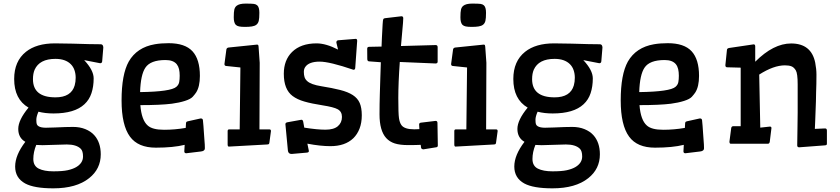

<svg xmlns="http://www.w3.org/2000/svg" viewBox="-20 -801 4627 1058"><path d="M535.2 -557.1Q548.3 -557.1 549.3 -539.6L543 -462.9Q542 -452.6 531.7 -452.6L443.8 -469.7Q496.1 -414.1 496.1 -369.1Q496.1 -324.2 484.1 -287.8Q472.2 -251.5 445.3 -226.6Q391.1 -175.8 274.9 -175.8Q229 -175.8 191.9 -185.5Q180.2 -158.7 180.2 -141.6Q180.2 -124.5 182.6 -117.2Q185.1 -109.9 192.4 -105.5Q205.6 -97.2 232.7 -97.2Q259.8 -97.2 283.7 -98.6Q345.7 -101.6 383.1 -101.6Q420.4 -101.6 450.4 -89.4Q480.5 -77.1 499 -56.6Q535.2 -16.6 535.2 49.3Q535.2 129.9 471.2 180.7Q400.9 236.8 273.9 236.8Q168 236.8 118.7 210Q63.5 179.7 63.5 116.7Q63.5 53.7 119.6 -19.5Q80.6 -41.5 80.6 -90.6Q80.6 -139.6 137.2 -208Q58.1 -253.9 58.1 -365.7Q58.1 -463.9 123 -515.6Q181.2 -562 282.7 -562Q335.4 -562 379.4 -560.5Q481.9 -557.1 535.2 -557.1ZM391.6 -330.6Q397 -350.1 397 -372.6Q397 -395 390.4 -414.3Q383.8 -433.6 370.1 -447.3Q340.8 -476.6 285.6 -476.6Q197.8 -476.6 170.9 -417Q161.6 -395.5 161.6 -364.7Q161.6 -264.6 285.6 -264.6Q372.6 -264.6 391.6 -330.6ZM348.1 -4.9 214.4 -1Q194.8 -1 179.7 -2.4Q163.6 37.1 163.6 75.2Q163.6 113.3 193.4 128.2Q223.1 143.1 273.9 143.1Q324.7 143.1 352.5 137Q380.4 130.9 399.4 120.1Q437.5 97.7 437.5 61.5Q437.5 30.8 424.8 18.6Q400.9 -4.9 348.1 -4.9Z M997.6 -2.9Q935.1 12.7 838.9 12.7Q740.7 12.7 696.3 -47.9Q649.9 -110.8 649.9 -247.6Q649.9 -391.1 689.5 -461.9Q734.4 -540 833 -557.1Q867.2 -563 909.2 -563Q999.5 -563 1040.5 -518.6Q1081.5 -474.1 1081.5 -382.8Q1081.5 -323.2 1060.5 -291Q1053.7 -280.8 1042 -267.8Q1030.3 -254.9 998.8 -244.9Q967.3 -234.9 926.8 -229.5Q863.8 -221.7 753.4 -221.7Q759.8 -139.2 793.9 -109.4Q819.8 -85.9 883.8 -85.9Q943.8 -85.9 1003.4 -96.2L1004.9 -121.6Q1005.4 -127.4 1007.6 -129.4Q1009.8 -131.3 1015.6 -132.8L1085.9 -148.4Q1096.7 -148.4 1098.1 -139.2Q1099.6 -130.9 1101.1 -106.7Q1102.5 -82.5 1104 -64.9Q1105.5 -47.4 1106.4 -31.2L1108.4 -3.9Q1108.9 8.3 1108.9 16.6Q1108.9 31.2 1087.4 33.7L1006.3 43.5Q995.6 43.5 995.6 32.7ZM954.1 -446.8Q935.1 -470.2 892.1 -470.2Q809.1 -470.2 781.2 -428.2Q754.9 -389.2 752 -293.5Q922.4 -295.9 952.1 -322.8Q964.8 -334 967.5 -348.9Q970.2 -363.8 970.2 -384Q970.2 -404.3 966.6 -419.9Q962.9 -435.5 954.1 -446.8Z M1241.2 6.8Q1234.4 6.8 1234.4 -4.9V-78.6Q1234.4 -87.9 1242.2 -87.9H1300.8L1304.7 -429.2L1225.6 -437.5Q1216.8 -438.5 1216.8 -448.2L1227.5 -528.8Q1229.5 -537.6 1239.3 -539.1L1396 -555.2Q1401.4 -555.2 1402.8 -552.5Q1404.3 -549.8 1404.8 -543.9L1411.1 -455.1L1409.7 -87.9H1465.3Q1473.1 -87.9 1473.1 -78.6L1464.4 -14.6Q1463.4 -8.8 1461.2 -7.1Q1459 -5.4 1452.6 -4.9ZM1279.3 -664.1Q1268.1 -675.8 1268.1 -705.6Q1268.1 -735.4 1271.2 -748.3Q1274.4 -761.2 1283.2 -768.6Q1298.3 -781.2 1332.8 -781.2Q1367.2 -781.2 1378.9 -779.5Q1390.6 -777.8 1397.5 -771.5Q1409.2 -761.2 1409.2 -730.5Q1409.2 -699.7 1405.8 -686Q1402.3 -672.4 1393.1 -665Q1383.8 -657.7 1368.2 -655.3Q1352.5 -652.8 1330.8 -652.8Q1309.1 -652.8 1297.6 -655.3Q1286.1 -657.7 1279.3 -664.1Z M1927.7 -416.5Q1795.9 -461.4 1741.7 -461.4Q1683.1 -461.4 1662.6 -432.6Q1654.3 -421.4 1654.3 -404.8Q1654.3 -388.2 1658.2 -376Q1662.1 -363.8 1672.4 -354.5Q1692.9 -335 1751.5 -325.7Q1810.1 -316.4 1853.8 -305.4Q1897.5 -294.4 1924.1 -277.1Q1950.7 -259.8 1962.2 -233.4Q1973.6 -207 1973.6 -165.8Q1973.6 -124.5 1961.4 -92.8Q1949.2 -61 1926.8 -39.1Q1881.3 4.4 1800.8 4.4Q1745.6 4.4 1673.8 -9.3L1682.1 31.2Q1682.1 39.1 1670.9 40L1586.9 47.4Q1568.4 47.4 1566.4 28.3L1552.7 -116.7Q1552.7 -125.5 1564.5 -127.4L1640.6 -141.1Q1648.9 -141.1 1650.9 -129.9L1656.7 -97.7Q1727.5 -86.4 1773.4 -86.4Q1819.3 -86.4 1841.8 -105.7Q1864.3 -125 1864.3 -156.7Q1864.3 -186.5 1840.3 -199.2Q1819.3 -210.9 1758.1 -220.5Q1696.8 -230 1657.2 -241.5Q1617.7 -252.9 1592.3 -272Q1543.9 -308.1 1543.9 -394.5Q1543.9 -469.7 1589.4 -514.6Q1637.7 -562 1724.6 -562Q1775.9 -562 1842.8 -527.8L1833.5 -566.4Q1833.5 -578.1 1843.8 -579.1L1940.4 -586.9Q1948.2 -586.9 1948.2 -575.7L1937.5 -426.8Q1937 -416.5 1927.7 -416.5Z M2298.3 -2.9Q2274.9 -1.5 2229.2 -1.5Q2183.6 -1.5 2155 -10.7Q2126.5 -20 2107.9 -40.5Q2071.3 -81.1 2071.3 -170.9Q2071.3 -229 2073 -282Q2074.7 -335 2075.9 -376.2Q2077.1 -417.5 2078.6 -458L2013.7 -462.9Q2003.9 -463.4 2003.9 -476.1L2003.4 -532.2Q2003.4 -543 2014.2 -543L2082.5 -544.4Q2083.5 -569.8 2084.5 -592.8L2088.4 -666.5Q2089.8 -692.4 2092.3 -696Q2094.7 -699.7 2101.1 -700.7L2191.9 -711.4Q2202.1 -711.4 2202.1 -700.7Q2202.1 -685.1 2196.8 -629.9L2189.5 -547.4L2380.9 -552.7Q2391.6 -552.7 2391.6 -541V-461.4Q2391.6 -451.7 2380.9 -451.2L2183.1 -459.5Q2174.8 -345.2 2174.8 -260.3Q2174.8 -175.3 2178.5 -150.4Q2182.1 -125.5 2191.9 -111.8Q2208.5 -88.4 2262.7 -88.4Q2278.3 -88.4 2291 -89.4Q2289.6 -106.4 2289.6 -115Q2289.6 -123.5 2298.8 -125L2380.4 -134.8Q2390.6 -134.8 2390.6 -123.5L2392.6 0.5Q2392.6 8.8 2385.3 10.3L2313 22Q2301.8 21 2300.3 12.7Z M2490.2 6.8Q2483.4 6.8 2483.4 -4.9V-78.6Q2483.4 -87.9 2491.2 -87.9H2549.8L2553.7 -429.2L2474.6 -437.5Q2465.8 -438.5 2465.8 -448.2L2476.6 -528.8Q2478.5 -537.6 2488.3 -539.1L2645 -555.2Q2650.4 -555.2 2651.9 -552.5Q2653.3 -549.8 2653.8 -543.9L2660.2 -455.1L2658.7 -87.9H2714.4Q2722.2 -87.9 2722.2 -78.6L2713.4 -14.6Q2712.4 -8.8 2710.2 -7.1Q2708 -5.4 2701.7 -4.9ZM2528.3 -664.1Q2517.1 -675.8 2517.1 -705.6Q2517.1 -735.4 2520.3 -748.3Q2523.4 -761.2 2532.2 -768.6Q2547.4 -781.2 2581.8 -781.2Q2616.2 -781.2 2627.9 -779.5Q2639.6 -777.8 2646.5 -771.5Q2658.2 -761.2 2658.2 -730.5Q2658.2 -699.7 2654.8 -686Q2651.4 -672.4 2642.1 -665Q2632.8 -657.7 2617.2 -655.3Q2601.6 -652.8 2579.8 -652.8Q2558.1 -652.8 2546.6 -655.3Q2535.2 -657.7 2528.3 -664.1Z M3285.6 -557.1Q3298.8 -557.1 3299.8 -539.6L3293.5 -462.9Q3292.5 -452.6 3282.2 -452.6L3194.3 -469.7Q3246.6 -414.1 3246.6 -369.1Q3246.6 -324.2 3234.6 -287.8Q3222.7 -251.5 3195.8 -226.6Q3141.6 -175.8 3025.4 -175.8Q2979.5 -175.8 2942.4 -185.5Q2930.7 -158.7 2930.7 -141.6Q2930.7 -124.5 2933.1 -117.2Q2935.5 -109.9 2942.9 -105.5Q2956.1 -97.2 2983.2 -97.2Q3010.3 -97.2 3034.2 -98.6Q3096.2 -101.6 3133.5 -101.6Q3170.9 -101.6 3200.9 -89.4Q3231 -77.1 3249.5 -56.6Q3285.6 -16.6 3285.6 49.3Q3285.6 129.9 3221.7 180.7Q3151.4 236.8 3024.4 236.8Q2918.5 236.8 2869.1 210Q2814 179.7 2814 116.7Q2814 53.7 2870.1 -19.5Q2831.1 -41.5 2831.1 -90.6Q2831.1 -139.6 2887.7 -208Q2808.6 -253.9 2808.6 -365.7Q2808.6 -463.9 2873.5 -515.6Q2931.6 -562 3033.2 -562Q3085.9 -562 3129.9 -560.5Q3232.4 -557.1 3285.6 -557.1ZM3142.1 -330.6Q3147.5 -350.1 3147.5 -372.6Q3147.5 -395 3140.9 -414.3Q3134.3 -433.6 3120.6 -447.3Q3091.3 -476.6 3036.1 -476.6Q2948.2 -476.6 2921.4 -417Q2912.1 -395.5 2912.1 -364.7Q2912.1 -264.6 3036.1 -264.6Q3123 -264.6 3142.1 -330.6ZM3098.6 -4.9 2964.8 -1Q2945.3 -1 2930.2 -2.4Q2914.1 37.1 2914.1 75.2Q2914.1 113.3 2943.8 128.2Q2973.6 143.1 3024.4 143.1Q3075.2 143.1 3103 137Q3130.9 130.9 3149.9 120.1Q3188 97.7 3188 61.5Q3188 30.8 3175.3 18.6Q3151.4 -4.9 3098.6 -4.9Z M3748 -2.9Q3685.5 12.7 3589.4 12.7Q3491.2 12.7 3446.8 -47.9Q3400.4 -110.8 3400.4 -247.6Q3400.4 -391.1 3439.9 -461.9Q3484.9 -540 3583.5 -557.1Q3617.7 -563 3659.7 -563Q3750 -563 3791 -518.6Q3832 -474.1 3832 -382.8Q3832 -323.2 3811 -291Q3804.2 -280.8 3792.5 -267.8Q3780.8 -254.9 3749.3 -244.9Q3717.8 -234.9 3677.2 -229.5Q3614.3 -221.7 3503.9 -221.7Q3510.3 -139.2 3544.4 -109.4Q3570.3 -85.9 3634.3 -85.9Q3694.3 -85.9 3753.9 -96.2L3755.4 -121.6Q3755.9 -127.4 3758.1 -129.4Q3760.3 -131.3 3766.1 -132.8L3836.4 -148.4Q3847.2 -148.4 3848.6 -139.2Q3850.1 -130.9 3851.6 -106.7Q3853 -82.5 3854.5 -64.9Q3856 -47.4 3856.9 -31.2L3858.9 -3.9Q3859.4 8.3 3859.4 16.6Q3859.4 31.2 3837.9 33.7L3756.8 43.5Q3746.1 43.5 3746.1 32.7ZM3704.6 -446.8Q3685.5 -470.2 3642.6 -470.2Q3559.6 -470.2 3531.7 -428.2Q3505.4 -389.2 3502.4 -293.5Q3672.9 -295.9 3702.6 -322.8Q3715.3 -334 3718 -348.9Q3720.7 -363.8 3720.7 -384Q3720.7 -404.3 3717 -419.9Q3713.4 -435.5 3704.6 -446.8Z M4305.2 -440.9Q4243.2 -440.9 4163.6 -390.1L4169.4 -97.7L4222.7 -103.5Q4231 -103.5 4231 -95.2L4221.7 -19.5Q4219.7 -8.8 4210.9 -8.8H4007.3Q3999.5 -8.8 3999.5 -20.5L4009.3 -95.2Q4011.2 -105.5 4020 -105.5H4061.5V-428.2L3986.8 -430.2Q3977.1 -430.2 3977.1 -441.9L3985.8 -526.4Q3986.8 -534.7 3997.6 -536.6L4132.8 -556.6Q4141.6 -556.6 4141.6 -545.4V-460.9Q4242.2 -561.5 4339.4 -561.5Q4450.7 -561.5 4472.2 -455.6Q4479 -420.4 4479 -389.9Q4479 -359.4 4478.5 -338.6Q4478 -317.9 4477.1 -293L4476.1 -242.2Q4475.1 -215.3 4474.1 -188.5L4472.2 -136.7Q4471.2 -111.8 4470.2 -90.8L4526.4 -93.3Q4536.6 -93.3 4536.6 -81.5V-9.8Q4536.6 -3.9 4533.9 -2.2Q4531.2 -0.5 4525.4 0L4383.8 10.7Q4373 10.7 4373 0Q4374.5 -53.2 4374.5 -100.1L4375.5 -181.6Q4375.5 -216.3 4375.5 -246.6V-335.9Q4375.5 -396.5 4365.2 -413.3Q4355 -430.2 4341.3 -435.5Q4327.6 -440.9 4305.2 -440.9Z"/></svg>

Font: Wellfleet
Style: Regular
Weight: 400
Designer: Riccardo De Franceschi
Foundry: Riccardo De Franceschi
Version: Version 1.002